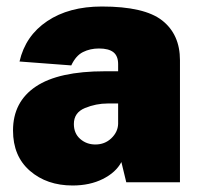

<svg xmlns="http://www.w3.org/2000/svg" viewBox="-20 -560 613 590"><path d="M20 -159Q20 -247 90 -294Q160 -341 302 -341H343V-363Q343 -388 328.5 -399.5Q314 -411 284 -411Q257 -411 235 -400Q213 -389 199 -359L40 -371Q58 -450 125 -495Q192 -540 293 -540Q424 -540 478.5 -497Q533 -454 533 -375V0H368L353 -62Q336 -30 296 -10Q256 10 203 10Q124 10 72 -35Q20 -80 20 -159ZM343 -179V-242H311Q275 -242 241 -228Q207 -214 207 -179Q207 -150 226.5 -133Q246 -116 273 -116Q302 -116 322 -135Q342 -154 343 -179Z"/></svg>

Font: Morrison Black
Style: Regular
Weight: 900
Designer: Pablo Impallari, Rodrigo Fuenzalida (Modified by Dan O. Williams)
Version: Version 0.03;June 6, 2019;FontCreator 11.5.0.2425 64-bit; tt